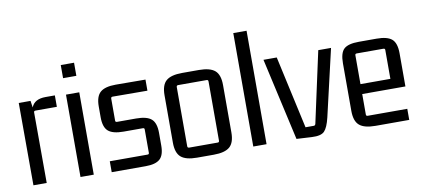

<svg xmlns="http://www.w3.org/2000/svg" viewBox="-65 -897 2473 1125"><g transform="rotate(-10 1172.0 -334.0)"><path d="M216 -497H271V-429H144Q134 -429 134 -420L135 0H56L55 -490H125L131 -450Q149 -497 216 -497Z M415 -588H336V-666H415ZM415 0H336V-490H415Z M723 4H521V-61H746Q755 -61 755 -70V-209Q755 -218 746 -218H631Q567 -218 540 -241.5Q513 -265 513 -324V-388Q513 -448 541 -472.5Q569 -497 633 -497L810 -496V-430L603 -431Q593 -431 593 -421V-290Q593 -281 603 -281H716Q780 -281 807 -257.5Q834 -234 834 -175V-99Q834 -42 808 -19Q782 4 723 4Z M904 -104V-386Q904 -447 933 -472Q962 -497 1028 -497H1128Q1194 -497 1223 -472Q1252 -447 1252 -386V-104Q1252 -43 1223 -18Q1194 7 1128 7H1028Q962 7 933 -18Q904 -43 904 -104ZM1163 -431H993Q983 -431 983 -421V-69Q983 -59 993 -59H1163Q1172 -59 1172 -69V-421Q1172 -431 1163 -431Z M1443 0H1364V-675H1443Z M1821 -93Q1807 -34 1786.5 -13Q1766 8 1712 5L1621 0L1511 -490H1590L1685 -58H1735Q1742 -58 1745 -67L1837 -490H1913Z M2291 5H2091Q2024 5 1995 -20Q1966 -45 1966 -106V-389Q1966 -451 1991 -474Q2016 -497 2080 -497H2185Q2249 -497 2276 -473.5Q2303 -450 2303 -389V-192H2046V-70Q2046 -61 2056 -61H2291ZM2056 -432Q2046 -432 2046 -423V-251H2224V-423Q2224 -432 2214 -432Z"/></g></svg>

Font: Gemunu Libre
Style: Regular
Weight: 400
Designer: Puspanada Ekanayake, Sola Matas, Pathum Egodawatta, Kosala Senevirathne
Foundry: mooniak
Version: Version 1.100